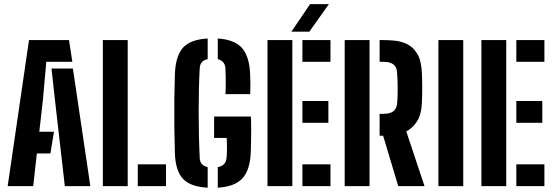

<svg xmlns="http://www.w3.org/2000/svg" viewBox="-20 -887 2639 915"><path d="M16.6 0 118.2 -696H308.9L324.7 -592.4H200.6L184.6 -412.3L167.3 -259.1H237.2L220.2 -155.5H155.6L138.2 0ZM288.9 0 241.7 -412.5 225.4 -560.3H327.4L410.5 0Z M470.2 0V-696H588.6V0ZM636.6 0V-103.7H771.1V0Z M969.7 7.5Q886.8 3.1 851.5 -35.3Q816.3 -73.6 813.5 -156.3Q811.6 -214.7 810.8 -282.3Q810.1 -350 810.8 -415.6Q811.6 -481.2 813.5 -534.2Q816.8 -620.9 852.4 -660Q888 -699.1 969.7 -703.5V-605.3Q934.1 -598 931.8 -562.4Q929.2 -515.7 928 -462.8Q926.7 -410 926.7 -354.2Q926.7 -298.5 928 -242.6Q929.2 -186.8 931.8 -133.7Q932.6 -116.5 941.9 -105.6Q951.2 -94.7 969.7 -90.7ZM1017.8 7.5V-90.5Q1056.3 -97.9 1059.7 -133.7Q1061.9 -156.4 1061.7 -183.8Q1061.5 -211.2 1060.5 -229.7H1000.4V-331.8H1175.6Q1177 -307.8 1177 -275.7Q1177 -243.6 1176.4 -211.8Q1175.8 -180 1174.9 -157Q1170.7 -74 1133.9 -35.6Q1097.2 2.7 1017.8 7.5ZM1054.1 -438.5Q1055.5 -453.2 1055.8 -476.7Q1056 -500.3 1055.6 -524Q1055.1 -547.6 1054.1 -562.4Q1051.5 -596.6 1017.8 -605V-703.5Q1094.8 -698.7 1130.5 -661.3Q1166.2 -623.9 1171.6 -543.1Q1173.1 -515.5 1173.3 -489.2Q1173.5 -462.8 1172.5 -438.5Z M1254.7 0V-696H1373.1V0ZM1421.1 0V-103.7H1554.9V0ZM1421.1 -301.9V-405.6H1544.9V-301.9ZM1421.1 -592.4V-696H1554.9V-592.4ZM1368.7 -736 1457.6 -867.2H1547.2L1454.2 -736Z M1622.7 0V-696H1741.1V0ZM2003.1 0H1877.9L1805.9 -240.1H1789.1V-344.5H1806.9Q1827 -344.5 1840.9 -349.5Q1854.8 -354.5 1862.7 -365.3Q1870.6 -376.2 1872.3 -393.9Q1874.2 -410.7 1874.7 -430.4Q1875.3 -450.1 1875.2 -470.5Q1875.2 -490.9 1874.2 -509.7Q1873.3 -528.4 1872.3 -542.9Q1871.1 -560.4 1863.2 -571.2Q1855.4 -582.1 1841.4 -587.2Q1827.4 -592.4 1807.2 -592.4H1789.1V-696H1807.2Q1832.1 -696 1862.6 -693.1Q1893.1 -690.1 1921.5 -676.1Q1949.9 -662 1969.2 -629.3Q1988.5 -596.5 1990.7 -536.5Q1991.3 -522.5 1991.6 -507.4Q1991.9 -492.3 1992 -475.6Q1992.1 -458.8 1991.9 -439.8Q1991.8 -420.8 1990.7 -399.5Q1988.3 -340 1966.9 -307.9Q1945.5 -275.8 1916.3 -260.7Z M2069.2 0V-696H2187.6V0Z M2274.2 0V-696H2392.6V0ZM2440.6 0V-103.7H2574.4V0ZM2440.6 -301.9V-405.6H2564.4V-301.9ZM2440.6 -592.4V-696H2574.4V-592.4Z"/></svg>

Font: Big Shoulders Stencil Display SC Thin
Style: Regular
Weight: 100
Designer: Patric King
Foundry: XO Type Co
Version: Version 2.001